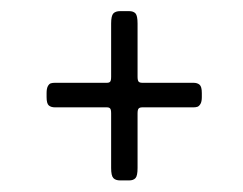

<svg xmlns="http://www.w3.org/2000/svg" viewBox="-20 -465 431 340"><path d="M192.9 -145.5Q184.6 -145.5 180.7 -149.7Q176.8 -153.8 176.8 -167.5V-264.2Q176.8 -271 175 -272.9Q173.3 -274.9 169.4 -274.9H77.6Q70.3 -274.9 66.4 -278.3Q62.5 -281.7 62.5 -293V-300.3Q62.5 -308.1 64.7 -312.3Q66.9 -316.4 69.8 -317.4Q72.8 -318.4 77.6 -318.4H169.4Q173.3 -318.4 175 -320.3Q176.8 -322.3 176.8 -329.1V-423.3Q176.8 -437 180.7 -441.2Q184.6 -445.3 192.9 -445.3H208.5Q216.3 -445.3 220 -441.2Q223.6 -437 223.6 -423.3V-329.1Q223.6 -322.3 225.6 -320.3Q227.5 -318.4 231.9 -318.4H322.3Q329.6 -318.4 333.5 -314.9Q337.4 -311.5 337.4 -300.3V-293Q337.4 -285.2 335 -281Q332.5 -276.9 329.6 -275.9Q326.7 -274.9 322.3 -274.9H231.9Q227.5 -274.9 225.6 -272.9Q223.6 -271 223.6 -264.2V-167.5Q223.6 -153.8 220 -149.7Q216.3 -145.5 208.5 -145.5Z"/></svg>

Font: BenchNine Light
Style: Regular
Weight: 300
Version: Version 1 ; ttfautohint (v0.92.18-e454-dirty) -l 8 -r 50 -G 